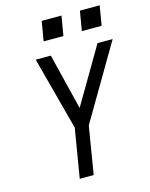

<svg xmlns="http://www.w3.org/2000/svg" viewBox="-136 -1030 873 1116"><g transform="rotate(-15 300.0 -472.0)"><path d="M202 0 251 -295 134 -735H225L308 -398L506 -735H597L333 -286L286 0ZM436 -826 456 -944H575L555 -826ZM206 -826 226 -944H345L325 -826Z"/></g></svg>

Font: Iosevka SS04 Extended
Style: Italic
Weight: 400
Width: 7
Italic angle: -9°
Monospace: yes
Designer: Belleve Invis
Foundry: Belleve Invis
Version: Version 19.0.0; ttfautohint (v1.8.4)